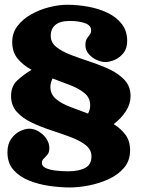

<svg xmlns="http://www.w3.org/2000/svg" viewBox="-20 -788 618 825"><path d="M371.5 -658Q371.5 -679 345 -688.5Q318.5 -698 279.5 -698Q238 -698 218 -681Q198 -664 198 -634Q198 -605 222.8 -585.5Q247.5 -566 286.8 -551.2Q326 -536.5 369.8 -522Q413.5 -507.5 452.5 -489Q491.5 -470.5 516.2 -443.2Q541 -416 541 -375Q541 -341 521 -310.2Q501 -279.5 468.5 -254.5Q499.5 -235.5 519.2 -208.8Q539 -182 539 -142Q539 -97.5 513 -67Q487 -36.5 446.2 -18Q405.5 0.5 361.2 9Q317 17.5 280 17.5Q239.5 17.5 193.2 11Q147 4.5 105.8 -11.8Q64.5 -28 38.2 -57.5Q12 -87 12 -133.5Q12 -168.5 27.8 -191Q43.5 -213.5 65.5 -224.2Q87.5 -235 105.5 -235Q126.5 -235 146.2 -223.2Q166 -211.5 179 -192.5Q192 -173.5 192 -151.5Q192 -133.5 184 -123.8Q176 -114 168 -106.5Q160 -99 160 -87.5Q160 -73.5 177 -65.8Q194 -58 220 -55Q246 -52 272 -52Q319 -52 346 -66.5Q373 -81 373 -116Q373 -145 348.2 -164.5Q323.5 -184 284 -198.8Q244.5 -213.5 200.2 -228Q156 -242.5 116.8 -261Q77.5 -279.5 52.5 -307Q27.5 -334.5 27.5 -375Q27.5 -417.5 54 -442.2Q80.5 -467 115.5 -488Q79.5 -507.5 56 -535.8Q32.5 -564 32.5 -608Q32.5 -647 55.5 -676.8Q78.5 -706.5 114.8 -726.8Q151 -747 192 -757.2Q233 -767.5 268.5 -767.5Q314.5 -767.5 360.2 -759Q406 -750.5 443.5 -732.2Q481 -714 503.8 -684.2Q526.5 -654.5 526.5 -612Q526.5 -580.5 510.8 -560.5Q495 -540.5 473.2 -531Q451.5 -521.5 433 -521.5Q416 -521.5 396 -530.2Q376 -539 361.5 -555.5Q347 -572 347 -594Q347 -612 353.2 -621.8Q359.5 -631.5 365.5 -639Q371.5 -646.5 371.5 -658ZM205.5 -451Q202.5 -444 199.5 -434.5Q196.5 -425 196.5 -414.5Q196.5 -383 220.2 -363Q244 -343 281 -329Q318 -315 358 -300Q367.5 -316 367.5 -335.5Q367.5 -367.5 343.5 -387.5Q319.5 -407.5 282.2 -421.8Q245 -436 205.5 -451Z"/></svg>

Font: Besley* Narrow Heavy
Style: Regular
Weight: 800
Width: 4
Designer: Owen Earl
Foundry: indestructible type*
Version: Version 3.000; ttfautohint (v1.8.3)